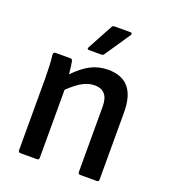

<svg xmlns="http://www.w3.org/2000/svg" viewBox="-129 -793 782 887"><g transform="rotate(20 261.5 -349.5)"><path d="M74 0Q63 0 63 -11V-366Q63 -393 61.5 -425.5Q60 -458 57 -477Q56 -491 68 -491H141Q150 -491 152 -480Q154 -471 156 -454Q158 -437 160 -419Q200 -461 239 -481Q278 -501 324 -501Q459 -501 459 -342V-11Q459 0 449 0H368Q357 0 357 -11V-332Q357 -412 290 -412Q261 -412 232.5 -397Q204 -382 165 -345V-11Q165 0 155 0ZM208 -556Q197 -556 202 -567L269 -691Q273 -699 282 -699H361Q366 -699 367.5 -695Q369 -691 366 -687L282 -563Q278 -556 269 -556Z"/></g></svg>

Font: Sofia Sans Extra Cond
Style: Bold
Weight: 700
Width: 1
Designer: Botio Nikoltchev, Ani Petrova
Foundry: lettersoup
Version: Version 4.100; ttfautohint (v1.8.3)